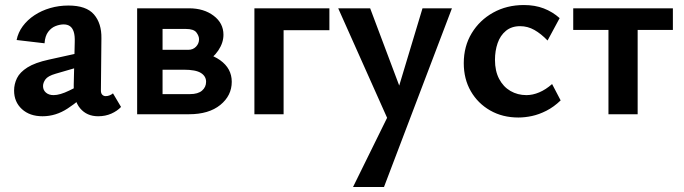

<svg xmlns="http://www.w3.org/2000/svg" viewBox="-20 -454 2718 763"><path d="M370 8Q325 8 298.5 -23.5Q272 -55 273 -116L277 -286Q278 -312 273 -327.5Q268 -343 258 -350Q248 -357 233 -357Q218 -357 201 -350.5Q184 -344 171.5 -327.5Q159 -311 157 -282L46 -295Q52 -325 70.5 -350Q89 -375 117 -393.5Q145 -412 179.5 -422Q214 -432 252 -432Q323 -432 353.5 -396.5Q384 -361 383 -302L381 -94Q381 -83 386.5 -77.5Q392 -72 400 -72Q408 -72 415.5 -75Q423 -78 429 -83L461 -29Q446 -13 422.5 -2.5Q399 8 370 8ZM149 8Q98 8 67 -20.5Q36 -49 36 -94Q36 -120 47.5 -143.5Q59 -167 89 -186Q119 -205 174 -217L337 -253L342 -202L201 -161Q170 -152 160.5 -138.5Q151 -125 151 -112Q151 -96 162.5 -86Q174 -76 193 -76Q218 -76 255 -94Q292 -112 338 -136L340 -97Q296 -54 249 -23Q202 8 149 8Z M525 0V-421H731Q790 -421 829 -391.5Q868 -362 868 -316Q868 -284 847.5 -253.5Q827 -223 792.5 -204Q758 -185 715 -185L734 -248Q808 -248 854.5 -215Q901 -182 901 -129Q901 -74 855.5 -37Q810 0 731 0ZM626 -80H735Q767 -80 783 -94Q799 -108 799 -129Q799 -151 778.5 -164Q758 -177 710 -177H596V-256H728Q747 -256 759 -268.5Q771 -281 771 -298Q771 -311 760.5 -325Q750 -339 718 -339H626Z M991 0V-421H1107V0ZM1051 -334V-421H1289V-334Z M1537 56 1324 -421H1451L1583 -70ZM1659 -421H1776L1506 289H1383L1543 -36Z M2040 13Q1977 13 1928 -15Q1879 -43 1851 -91.5Q1823 -140 1823 -203Q1823 -270 1854.5 -322Q1886 -374 1940 -404Q1994 -434 2062 -434Q2106 -434 2141 -420.5Q2176 -407 2204 -382L2156 -293Q2130 -320 2103.5 -335Q2077 -350 2047 -350Q2013 -350 1990.5 -331.5Q1968 -313 1957.5 -282.5Q1947 -252 1947 -216Q1947 -172 1963.5 -140.5Q1980 -109 2008.5 -92.5Q2037 -76 2072 -76Q2097 -76 2123 -87Q2149 -98 2174 -120L2208 -55Q2181 -29 2151.5 -14Q2122 1 2094 7Q2066 13 2040 13Z M2398 0V-421H2514V0ZM2258 -335V-421H2654V-335Z"/></svg>

Font: Ysabeau Office
Style: Bold
Weight: 700
Designer: Christian Thalmann (Catharsis Fonts)
Version: Version 2.001;gftools[0.9.30]; featfreeze: tnum,lnum,ss02